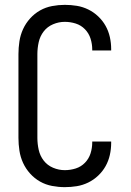

<svg xmlns="http://www.w3.org/2000/svg" viewBox="-20 -763 540 791"><path d="M247 8Q221 8 194.5 3Q168 -2 145 -15Q122 -28 104 -48Q86 -68 75 -92Q64 -116 60 -142.5Q56 -169 56 -195V-540Q56 -566 60 -592.5Q64 -619 75 -643Q86 -667 104 -687Q122 -707 145 -720Q168 -733 194.5 -738Q221 -743 247 -743Q272 -743 296.5 -739Q321 -735 343.5 -724Q366 -713 384.5 -695.5Q403 -678 415 -656.5Q427 -635 432.5 -610.5Q438 -586 438 -561V-555H360V-559Q360 -582 353 -604Q346 -626 330 -642.5Q314 -659 292 -666Q270 -673 247 -673Q222 -673 198.5 -663Q175 -653 160 -633.5Q145 -614 139.5 -589.5Q134 -565 134 -540V-195Q134 -170 139.5 -145.5Q145 -121 160 -101.5Q175 -82 198.5 -72Q222 -62 247 -62Q270 -62 292 -69Q314 -76 330 -92.5Q346 -109 353 -131Q360 -153 360 -176V-180H438V-174Q438 -149 432.5 -124.5Q427 -100 415 -78.5Q403 -57 384.5 -39.5Q366 -22 343.5 -11Q321 0 296.5 4Q272 8 247 8Z"/></svg>

Font: Iosevka srxl
Style: Regular
Weight: 400
Monospace: yes
Designer: Belleve Invis
Foundry: Belleve Invis
Version: Version 33.0.1; ttfautohint (v1.8.3)